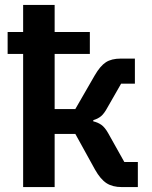

<svg xmlns="http://www.w3.org/2000/svg" viewBox="-20 -760 619 780"><path d="M74 -541H11V-630H74V-740H202V-630H345V-541H202V-317H286L365 -454Q387 -492 410 -507Q433 -522 471 -522H528V-420H472L417 -324Q403 -298 390 -287.5Q377 -277 359 -272V-267Q377 -263 391.5 -253Q406 -243 420 -218L485 -102H540V0H475Q437 0 412.5 -16Q388 -32 366 -71L286 -216H202V0H74Z"/></svg>

Font: IBM Plex Sans SmBld
Style: Regular
Weight: 600
Designer: Mike Abbink, Paul van der Laan, Pieter van Rosmalen
Foundry: Bold Monday
Version: Version 3.005